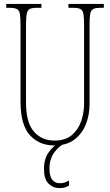

<svg xmlns="http://www.w3.org/2000/svg" viewBox="-20 -734 562 982"><path d="M258 10Q181 10 133 -42.5Q85 -95 85 -214V-609Q85 -646 81.5 -664Q78 -682 66 -688Q54 -694 29 -694H12V-714H192V-694H169Q145 -694 133 -688.5Q121 -683 117 -664Q113 -645 113 -606V-210Q113 -108 153 -61.5Q193 -15 259 -15Q315 -15 348 -43.5Q381 -72 395.5 -115Q410 -158 410 -202V-607Q410 -645 406.5 -663.5Q403 -682 391 -688Q379 -694 354 -694H330V-714H511V-694H494Q469 -694 457 -688Q445 -682 441.5 -663.5Q438 -645 438 -607V-200Q438 -145 418.5 -97Q399 -49 359.5 -19.5Q320 10 258 10ZM284 228Q251 228 228 205Q205 182 205 130Q205 77 230 43.5Q255 10 278 0H311Q282 12 257.5 46Q233 80 233 127Q233 167 247 185Q261 203 285 203Q299 203 309.5 200Q320 197 333 189V215Q321 222 310.5 225Q300 228 284 228Z"/></svg>

Font: Noto Serif Tamil ExtraCondensed Thin
Style: Italic
Weight: 100
Width: 2
Italic angle: -12°
Designer: Indian Type Foundry, Tom Grace, and the Monotype Design Team
Foundry: Monotype Imaging Inc.
Version: Version 2.003; ttfautohint (v1.8.4.7-5d5b)